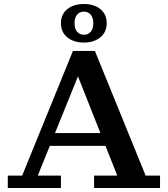

<svg xmlns="http://www.w3.org/2000/svg" viewBox="-20 -941 840 961"><path d="M19 0V-62H91L345 -686H455L709 -62H781V0H451V-62H567L350 -610H391L169 -62H285V0ZM206 -211V-275H535V-211ZM400 -728Q349 -728 317 -754Q285 -780 285 -825Q285 -870 317 -895.5Q349 -921 400 -921Q450 -921 482 -895.5Q514 -870 514 -825Q514 -780 482 -754Q450 -728 400 -728ZM400 -767Q421 -767 434 -782Q447 -797 447 -825Q447 -852 434 -867.5Q421 -883 400 -883Q379 -883 366 -867.5Q353 -852 353 -825Q353 -797 366 -782Q379 -767 400 -767Z"/></svg>

Font: Montagu Slab Medium
Style: Regular
Weight: 500
Version: Version 1.000